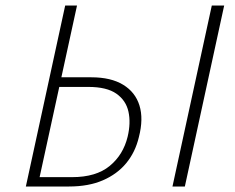

<svg xmlns="http://www.w3.org/2000/svg" viewBox="-20 -678 856 698"><path d="M74 0 217 -658H260L124 -34H242Q329 -34 378.5 -74.5Q428 -115 444 -181Q456 -231 447 -272Q438 -313 403 -337.5Q368 -362 301 -362H179L183 -397H312Q383 -397 427.5 -370Q472 -343 487 -294.5Q502 -246 485 -180Q472 -125 439 -85Q406 -45 354 -22.5Q302 0 231 0ZM607 0 750 -658H795L652 0Z"/></svg>

Font: Ysabeau Office ExtraLight
Style: Italic
Weight: 250
Italic angle: -12°
Designer: Christian Thalmann (Catharsis Fonts)
Version: Version 2.001;gftools[0.9.30]; featfreeze: tnum,lnum,ss02